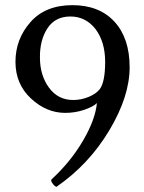

<svg xmlns="http://www.w3.org/2000/svg" viewBox="-20 -712 558 745"><path d="M367 -366Q388 -394 388 -472Q388 -550 350 -600Q312 -648 253 -648Q194 -648 164 -602Q134 -556 135 -488Q135 -420 170 -372Q205 -324 264 -324Q295 -324 324 -336Q353 -348 367 -366ZM233 -274Q160 -274 100 -330Q40 -386 40 -472Q40 -560 98 -626Q156 -692 261 -692Q365 -692 424 -628Q483 -564 483 -451Q483 -338 404 -206Q325 -74 199 13Q192 11 184 0Q176 -11 180 -16Q254 -84 302 -166Q350 -248 356 -312Q342 -298 307 -286Q272 -274 233 -274Z"/></svg>

Font: Lusitana
Style: Regular
Weight: 400
Designer: Ana Paula Megda
Foundry: Ana Paula Megda
Version: Version 1.001; ttfautohint (v1.4.1)